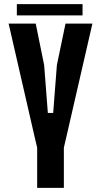

<svg xmlns="http://www.w3.org/2000/svg" viewBox="-20 -915 492 935"><path d="M161 0V-196L151 -238L22 -800H154L195 -598L213 -365H239L257 -598L299 -800H430L301 -239L291 -196V0ZM62 -840V-895H382V-840Z"/></svg>

Font: Big Shoulders Display ExtraBold
Style: Regular
Weight: 800
Designer: Patric King
Foundry: XO Type Co
Version: Version 1.000; ttfautohint (v1.8.2)